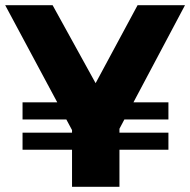

<svg xmlns="http://www.w3.org/2000/svg" viewBox="-20 -721 734 741"><path d="M694 -701 495 -326H630V-260H460L441 -224V-209H630V-143H441V0H258V-143H67V-209H258V-219L236 -260H67V-326H201L0 -701H183L349 -400L511 -701Z"/></svg>

Font: Montserrat arm2
Style: Bold
Weight: 700
Designer: Julieta Ulanovsky
Foundry: Julieta Ulanovsky
Version: Version 6.000